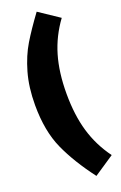

<svg xmlns="http://www.w3.org/2000/svg" viewBox="-193 -918 715 1136"><g transform="rotate(-20 165.0 -350.0)"><path d="M203 167Q108 42 56.5 -72.5Q5 -187 5 -350Q5 -463 31 -553.5Q57 -644 98 -712Q139 -780 203 -867L330 -782Q264 -692 233.5 -588Q203 -484 203 -350Q203 -216 233.5 -112Q264 -8 330 82Z"/></g></svg>

Font: Trujillo Black
Style: Regular
Weight: 900
Designer: Fira Sans original fonts by bBox Type GmbH, Carrois Corporate GbR, & Edenspiekermann AG / Changes by Cristiano Sobral
Foundry: Fira Sans original fonts by bBox Type GmbH, Carrois Corporate GbR, & Edenspiekermann AG / Changes by Cristiano Sobral
Version: Version 4.301;July 28, 2020;FontCreator 13.0.0.2655 64-bit